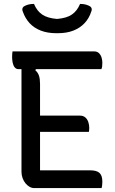

<svg xmlns="http://www.w3.org/2000/svg" viewBox="-20 -963 590 983"><path d="M44 -700H461Q478 -700 487.5 -690Q497 -680 500.5 -666.5Q504 -653 504 -642Q504 -631 503 -623Q502 -615 499 -609H74Q63 -609 55.5 -618Q48 -627 45 -641.5Q42 -656 42 -671Q42 -678 42.5 -685.5Q43 -693 44 -700ZM149 -371H390Q406 -371 416.5 -362Q427 -353 432 -338.5Q437 -324 437 -308Q437 -304 436.5 -300.5Q436 -297 436 -294Q436 -291 435 -288H149ZM156 0Q143 0 131.5 -6.5Q120 -13 110.5 -24.5Q101 -36 95.5 -51.5Q90 -67 90 -83Q90 -137 90 -194Q90 -251 90 -308Q90 -365 90 -421Q90 -477 90 -530.5Q90 -584 90 -633H174L161 -603Q174 -592 179.5 -575.5Q185 -559 185 -534Q185 -481 185 -425Q185 -369 185 -313Q185 -257 185 -201Q185 -145 185 -91H441Q475 -91 489.5 -77.5Q504 -64 504 -33Q504 -24 503 -15Q502 -6 500 0ZM390 -943Q407 -943 419.5 -939.5Q432 -936 442 -930Q448 -925 449.5 -918.5Q451 -912 447 -903Q436 -869 413 -844.5Q390 -820 356 -806.5Q322 -793 276 -793H268Q223 -793 188.5 -806.5Q154 -820 131.5 -844.5Q109 -869 97 -903Q93 -912 94.5 -918.5Q96 -925 102 -930Q112 -936 124.5 -939.5Q137 -943 154 -943Q169 -907 196 -888.5Q223 -870 272 -866Q321 -870 348 -888.5Q375 -907 390 -943Z"/></svg>

Font: Recursive Casual
Style: Regular
Weight: 400
Version: Version 1.047